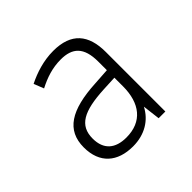

<svg xmlns="http://www.w3.org/2000/svg" viewBox="-99 -811 506 506"><g transform="rotate(-45 154.0 -558.5)"><path d="M158 -722C122 -722 88 -711 60 -697L71 -669C98 -683 125 -692 156 -692C199 -692 222 -672 222 -618V-586L176 -583C81 -578 35 -549 35 -485C35 -426 71 -395 129 -395C173 -395 206 -416 223 -449L229 -400H254V-622C254 -686 225 -722 158 -722ZM180 -556 222 -558V-526C222 -463 192 -424 133 -424C92 -424 68 -444 68 -485C68 -534 103 -552 180 -556Z"/></g></svg>

Font: Noto Sans Myanmar UI SemiCondensed ExtraLight
Style: Regular
Weight: 200
Width: 4
Designer: Monotype Design Team
Foundry: Monotype Imaging Inc.
Version: Version 2.103